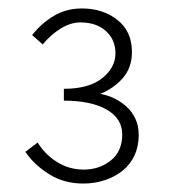

<svg xmlns="http://www.w3.org/2000/svg" viewBox="-20 -828 402 454"><path d="M177 -394Q131 -394 95.5 -416.5Q60 -439 40 -469L69 -491Q87 -462 115.5 -444.5Q144 -427 178 -427Q215 -427 242 -448.5Q269 -470 269 -510Q269 -548 232 -569Q195 -590 131 -590V-618Q190 -618 221.5 -643Q253 -668 253 -702Q253 -734 230.5 -754.5Q208 -775 170 -775Q147 -775 123.5 -760.5Q100 -746 81 -723L56 -745Q77 -772 106.5 -790Q136 -808 174 -808Q223 -808 257.5 -781Q292 -754 292 -705Q292 -668 270.5 -643.5Q249 -619 217 -606Q235 -603 251 -595Q267 -587 280 -575Q293 -563 300.5 -546.5Q308 -530 308 -509Q308 -482 298 -460.5Q288 -439 270 -424.5Q252 -410 228 -402Q204 -394 177 -394Z"/></svg>

Font: TypoPRO Source Sans Pro
Style: Regular
Weight: 300
Designer: Paul D. Hunt
Foundry: Adobe Systems Incorporated
Version: Version 2.020;PS 2.000;hotconv 1.0.86;makeotf.lib2.5.63406